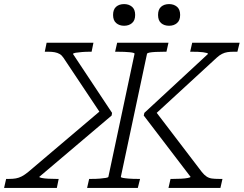

<svg xmlns="http://www.w3.org/2000/svg" viewBox="-83 -919 1192 939"><path d="M343 0 353 -44H364Q387 -44 405.5 -45.5Q424 -47 435 -49Q446 -51 447 -54L575 -656Q576 -661 552 -663.5Q528 -666 491 -666H480L490 -710H741L731 -666H721Q696 -666 677.5 -665Q659 -664 648.5 -662Q638 -660 636 -656L508 -54Q508 -51 518 -49Q528 -47 547 -45.5Q566 -44 591 -44H602L591 0ZM741 0 751 -44H763Q783 -44 802.5 -45Q822 -46 835 -48.5Q848 -51 849 -54L620 -354L623 -367L934 -655Q935 -658 928 -660Q921 -662 910 -663.5Q899 -665 885 -665.5Q871 -666 856 -666H847L857 -710H1089L1078 -666H1060Q1043 -666 1029.5 -664Q1016 -662 1003 -655.5Q990 -649 977 -637L667 -352L666 -390L904 -78Q916 -63 927.5 -55.5Q939 -48 953 -46Q967 -44 989 -44H1005L995 0ZM195 0H-63L-53 -44H-39Q-20 -44 -5.5 -46.5Q9 -49 23.5 -56.5Q38 -64 55 -78L423 -390L417 -352L227 -637Q219 -649 208.5 -655Q198 -661 184.5 -663.5Q171 -666 154 -666H136L145 -710H374L365 -666H356Q336 -666 317.5 -664.5Q299 -663 287 -661Q275 -659 274 -655L465 -367L463 -354L109 -54Q109 -51 121.5 -48.5Q134 -46 153.5 -45Q173 -44 192 -44H204ZM524 -793Q501 -793 485.5 -806Q470 -819 470 -846Q470 -873 485 -886Q500 -899 524 -899Q547 -899 562.5 -886Q578 -873 578 -846Q578 -819 562.5 -806Q547 -793 524 -793ZM744 -793Q720 -793 705 -806Q690 -819 690 -846Q690 -873 705 -886Q720 -899 744 -899Q767 -899 782.5 -886Q798 -873 798 -846Q798 -819 782.5 -806Q767 -793 744 -793Z"/></svg>

Font: Roboto Serif ExtraLight
Style: Italic
Weight: 250
Italic angle: -10°
Designer: Greg Gazdowicz
Foundry: Commercial Type
Version: Version 1.008